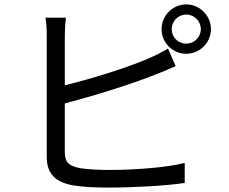

<svg xmlns="http://www.w3.org/2000/svg" viewBox="-20 -830 1040 871"><path d="M274 -361C398 -393 571 -446 683 -491C713 -502 749 -518 777 -530L742 -610C714 -593 685 -578 654 -565C550 -520 392 -472 274 -443V-669C274 -697 276 -727 279 -750H186C191 -727 192 -693 192 -669V-119C192 -38 235 -3 312 11C353 18 413 21 472 21C581 21 731 13 818 0V-91C735 -69 582 -59 476 -59C427 -59 375 -62 344 -67C295 -77 274 -90 274 -141ZM825 -632C788 -632 759 -661 759 -698C759 -734 788 -764 825 -764C861 -764 891 -734 891 -698C891 -661 861 -632 825 -632ZM825 -810C763 -810 713 -759 713 -698C713 -636 763 -586 825 -586C886 -586 937 -636 937 -698C937 -759 886 -810 825 -810Z"/></svg>

Font: Noto Sans Mono CJK SC Regular
Style: Regular
Weight: 400
Designer: Ryoko NISHIZUKA (kana & ideographs); Paul D. Hunt (Latin, Greek & Cyrillic); Wenlong ZHANG (bopomofo); Sandoll Communica
Foundry: Adobe Systems Incorporated
Version: Version 1.005;PS 1.005;hotconv 1.0.96;makeotf.lib2.5.65012